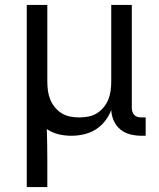

<svg xmlns="http://www.w3.org/2000/svg" viewBox="-20 -540 640 775"><path d="M88 215V-520H171V-210Q171 -192 173.5 -173.5Q176 -155 183 -138Q190 -121 202 -106.5Q214 -92 229.5 -82.5Q245 -73 263.5 -69.5Q282 -66 300 -66Q318 -66 336.5 -69.5Q355 -73 370.5 -82.5Q386 -92 398 -106.5Q410 -121 417 -138Q424 -155 426.5 -173.5Q429 -192 429 -210V-520H512V-104Q512 -97 514.5 -89Q517 -81 522.5 -75.5Q528 -70 535.5 -68Q543 -66 551 -66H568V8H551Q528 8 506 2.5Q484 -3 466.5 -17Q449 -31 439.5 -52Q430 -73 429 -96Q420 -72 404 -51.5Q388 -31 366.5 -17.5Q345 -4 319.5 2Q294 8 268 8Q242 8 216.5 2Q191 -4 169 -19Q170 13 170.5 44.5Q171 76 171 107V215Z"/></svg>

Font: Nova
Style: Regular
Weight: 400
Monospace: yes
Designer: Belleve Invis
Foundry: Belleve Invis
Version: Version 24.1.4; ttfautohint (v1.8.4)